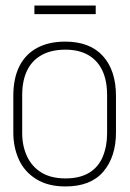

<svg xmlns="http://www.w3.org/2000/svg" viewBox="-20 -662 468 692"><path d="M325 -642H104V-611H325ZM398 -185V-316Q398 -408 351 -460Q304 -512 215 -512Q156 -512 114 -489.5Q72 -467 50 -423.5Q28 -380 28 -316V-185Q28 -131 48 -87Q68 -43 110.5 -16.5Q153 10 216 10Q307 10 352.5 -43.5Q398 -97 398 -185ZM366 -319V-182Q366 -135 350.5 -97.5Q335 -60 301.5 -39.5Q268 -19 216 -19Q164 -19 129.5 -40Q95 -61 77.5 -98.5Q60 -136 60 -182V-319Q60 -371 77.5 -407.5Q95 -444 130 -463.5Q165 -483 216 -483Q263 -483 296.5 -464.5Q330 -446 348 -409.5Q366 -373 366 -319Z"/></svg>

Font: Advent Pro ExtraLight
Style: Regular
Weight: 250
Version: Version 3.000